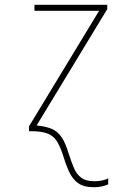

<svg xmlns="http://www.w3.org/2000/svg" viewBox="-20 -548 570 802"><path d="M372 234Q329 234 305.5 216.5Q282 199 268 168Q254 137 242 97Q230 60 215.5 39Q201 18 176.5 9Q152 0 109 0H101V-20L394 -503H124V-528H428V-510L133 -24Q172 -20 196.5 -9.5Q221 1 237.5 25.5Q254 50 267 94Q278 128 289 154Q300 180 319.5 194.5Q339 209 374 209Q392 209 408 205.5Q424 202 432 197V222Q424 226 408.5 230Q393 234 372 234Z"/></svg>

Font: Noto Sans Mono Condensed Thin
Style: Regular
Weight: 100
Width: 3
Designer: Monotype Design Team
Foundry: Monotype Imaging Inc.
Version: Version 2.014; ttfautohint (v1.8.4.7-5d5b)